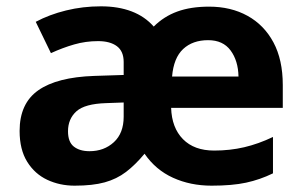

<svg xmlns="http://www.w3.org/2000/svg" viewBox="-20 -577 957 607"><path d="M641 -556Q710 -556 762.5 -527Q815 -498 844.5 -443Q874 -388 874 -308V-236H521Q523 -173 558.5 -137Q594 -101 657 -101Q707 -101 752 -111.5Q797 -122 843 -144V-29Q802 -9 758 0.5Q714 10 649 10Q582 10 527 -15Q472 -40 437 -91Q408 -56 378.5 -33.5Q349 -11 311 -0.5Q273 10 216 10Q169 10 129.5 -8.5Q90 -27 66 -65.5Q42 -104 42 -163Q42 -250 101 -291.5Q160 -333 278 -337L371 -340V-381Q371 -415 349.5 -431Q328 -447 290 -447Q251 -447 214.5 -436.5Q178 -426 141 -409L93 -508Q136 -531 189 -544Q242 -557 299 -557Q354 -557 396 -541Q438 -525 466 -493Q498 -525 540.5 -540.5Q583 -556 641 -556ZM316 -251Q248 -249 221.5 -225Q195 -201 195 -162Q195 -128 213.5 -113.5Q232 -99 263 -99Q309 -99 340 -127.5Q371 -156 371 -208V-253ZM638 -450Q589 -450 559 -422Q529 -394 524 -335H734Q733 -385 709 -417.5Q685 -450 638 -450Z"/></svg>

Font: Noto Sans Adlam
Style: Regular
Weight: 400
Designer: Mark Jamra, Neil Patel
Foundry: JamraPatel LLC
Version: Version 3.001